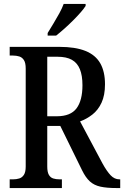

<svg xmlns="http://www.w3.org/2000/svg" viewBox="-20 -951 628 971"><path d="M29 0V-44H46Q63 -44 77.5 -48.5Q92 -53 101 -67Q110 -81 110 -109V-604Q110 -633 101 -647Q92 -661 77.5 -665.5Q63 -670 46 -670H29V-714H280Q361 -714 412 -693.5Q463 -673 487 -631Q511 -589 511 -525Q511 -469 493.5 -431.5Q476 -394 447 -371.5Q418 -349 385 -337L498 -125Q520 -85 539.5 -64.5Q559 -44 584 -44H588V0H569Q520 0 488 -7Q456 -14 434.5 -33.5Q413 -53 395 -90L285 -314H219V-109Q219 -81 227 -67Q235 -53 249 -48.5Q263 -44 281 -44H293V0ZM267 -363Q337 -363 367 -403Q397 -443 397 -520Q397 -569 384 -601Q371 -633 343.5 -648.5Q316 -664 271 -664H219V-363ZM221 -784Q235 -807 250.5 -832.5Q266 -858 280 -883.5Q294 -909 302 -931H413V-921Q405 -908 388 -888.5Q371 -869 349.5 -847.5Q328 -826 305.5 -806Q283 -786 264 -771H221Z"/></svg>

Font: Noto Serif Khmer Condensed Medium
Style: Regular
Weight: 500
Width: 3
Designer: Danh Hong and the Monotype Design Team
Foundry: Monotype Imaging Inc.
Version: Version 2.004